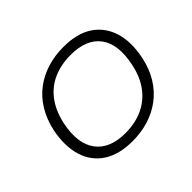

<svg xmlns="http://www.w3.org/2000/svg" viewBox="-153 -951 1197 1197"><g transform="rotate(-45 446.0 -352.5)"><path d="M408 8Q290 8 215 -41Q140 -90 112.5 -178.5Q85 -267 108 -386Q126 -468 163.5 -529.5Q201 -591 255 -631.5Q309 -672 375.5 -692.5Q442 -713 518 -713Q638 -713 712 -664Q786 -615 814 -526.5Q842 -438 818 -320Q801 -237 763 -175.5Q725 -114 671 -73.5Q617 -33 550.5 -12.5Q484 8 408 8ZM412 -59Q496 -59 563.5 -89Q631 -119 677.5 -180Q724 -241 743 -334Q774 -485 713.5 -565.5Q653 -646 515 -646Q431 -646 363 -616.5Q295 -587 249 -526Q203 -465 183 -372Q153 -222 214 -140.5Q275 -59 412 -59Z"/></g></svg>

Font: Nunito Sans 7pt SemiExpanded Light
Style: Italic
Weight: 300
Width: 6
Italic angle: -9°
Designer: Vernon Adams
Foundry: Vernon Adams
Version: Version 3.101;gftools[0.9.27]